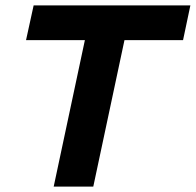

<svg xmlns="http://www.w3.org/2000/svg" viewBox="-20 -688 722 708"><path d="M178 0 293 -540H76L104 -668H682L655 -540H439L324 0Z"/></svg>

Font: Atkinson Hyperlegible Next
Style: Bold Italic
Weight: 700
Italic angle: -12°
Designer: Elliott Scott, Megan Eiswerth, Linus Boman, Theodore Petrosky, Letters from Sweden
Foundry: Applied Design Works, Letters from Sweden
Version: Version 2.001